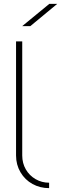

<svg xmlns="http://www.w3.org/2000/svg" viewBox="-20 -964 316 993"><path d="M63 -160V-750H95V-160Q95 -120 113.5 -88Q132 -56 164 -37.5Q196 -19 234 -19V9Q187 9 148 -12.5Q109 -34 86 -73Q63 -112 63 -160ZM235 -944H276L137 -829H95Z"/></svg>

Font: Poiret One
Style: Regular
Weight: 400
Designer: Denis Masharov (denis.masharov@gmail.com), Cyreal (Charset Expansion)
Foundry: Denis Masharov
Version: Version 1.101